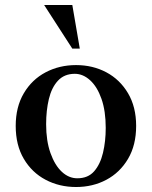

<svg xmlns="http://www.w3.org/2000/svg" viewBox="-20 -740 609 770"><path d="M285 -479Q352 -479 406.5 -450Q461 -421 493.5 -366Q526 -311 526 -235Q526 -158 493.5 -103Q461 -48 406.5 -19Q352 10 285 10Q218 10 163 -19Q108 -48 75.5 -103Q43 -158 43 -235Q43 -311 75.5 -366Q108 -421 163 -450Q218 -479 285 -479ZM290 -25Q333 -25 357.5 -53Q382 -81 393 -127Q404 -173 404 -227Q404 -295 387 -343.5Q370 -392 341.5 -418Q313 -444 280 -444Q238 -444 212.5 -416.5Q187 -389 176 -343Q165 -297 165 -242Q165 -175 182.5 -126Q200 -77 228 -51Q256 -25 290 -25ZM270 -545 157 -720H270L300 -545Z"/></svg>

Font: Brygada 1918 SemiBold
Style: Regular
Weight: 600
Designer: Mateusz Machalski | Borys Kosmynka | Przemek Hoffer
Foundry: NIEPODLEGLA 2018
Version: Version 3.006